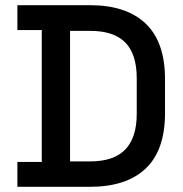

<svg xmlns="http://www.w3.org/2000/svg" viewBox="-20 -720 705 740"><path d="M47 0V-96H141V-604H47V-700H327Q467 -700 541.5 -629Q616 -558 616 -415V-284Q616 -141 541.5 -70.5Q467 0 327 0ZM250 -98H328Q419 -98 463 -144Q507 -190 507 -281V-419Q507 -511 463 -556Q419 -601 328 -601H250Z"/></svg>

Font: Space Grotesk Light Medium
Style: Regular
Weight: 500
Version: Version 2.000